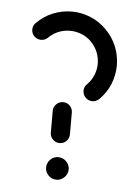

<svg xmlns="http://www.w3.org/2000/svg" viewBox="-44 -555 431 590"><g transform="rotate(5 172.0 -259.5)"><path d="M117 -34.8Q117 -48.9 127.2 -59.3Q137.4 -69.6 151.9 -69.6Q165.9 -69.6 176.3 -59.3Q186.7 -48.9 186.7 -34.8Q186.7 -20.7 176.3 -10.4Q165.9 0 151.9 0Q137.4 0 127.2 -10.4Q117 -20.7 117 -34.8ZM151.9 -239.3Q164.1 -239.3 172.6 -230.6Q181.1 -221.9 181.1 -209.6V-142.6Q181.1 -130.4 172.6 -121.7Q164.1 -113 151.9 -113Q139.6 -113 130.9 -121.7Q122.2 -130.4 122.2 -142.6V-209.6Q122.2 -221.9 130.9 -230.6Q139.6 -239.3 151.9 -239.3ZM67.4 -424.1Q55.2 -424.1 46.5 -432.6Q37.8 -441.1 37.8 -453.3Q37.8 -465.9 46.7 -474.1Q68.5 -496.3 96.5 -507.6Q124.4 -518.9 154.1 -518.9Q183.7 -518.9 211.7 -507.6Q239.6 -496.3 261.5 -474.1Q283.7 -451.9 295 -423.9Q306.3 -395.9 306.3 -366.3Q306.3 -336.3 295 -308.3Q283.7 -280.4 261.5 -258.5Q252.2 -250 240.7 -250Q228.5 -250 219.8 -258.7Q211.1 -267.4 211.1 -279.6Q211.1 -292.2 220 -300.4Q233.3 -313.7 240.4 -330.9Q247.4 -348.1 247.4 -366.3Q247.4 -384.4 240.4 -401.7Q233.3 -418.9 220 -432.6Q206.7 -445.9 189.4 -452.8Q172.2 -459.6 154.1 -459.6Q135.6 -459.6 118.5 -452.8Q101.5 -445.9 88.1 -432.6Q79.6 -424.1 67.4 -424.1Z"/></g></svg>

Font: 26F Galaxy Sans Medium
Style: Regular
Weight: 500
Designer: C₂₉H₂₅N₃O₅
Version: Version 1.100